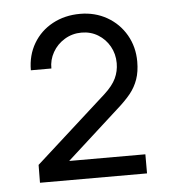

<svg xmlns="http://www.w3.org/2000/svg" viewBox="-41 -768 482 536"><g transform="rotate(-5 200.0 -500.0)"><path d="M136.5 -323.5H350V-270H50L50.5 -320L250.5 -500.5Q274 -522 283.2 -541.8Q292.5 -561.5 292.5 -584Q292.5 -610 280.5 -631.2Q268.5 -652.5 248 -665Q227.5 -677.5 202 -677.5Q176 -677.5 154.5 -664.5Q133 -651.5 121 -630.2Q109 -609 109.5 -585H52Q52 -627 71.5 -660Q91 -693 125.2 -711.5Q159.5 -730 202.5 -730Q244 -730 277.8 -710.8Q311.5 -691.5 330.8 -658Q350 -624.5 350 -583.5Q350 -555 342.5 -533.8Q335 -512.5 320.8 -494.8Q306.5 -477 281 -454.5Z"/></g></svg>

Font: CCSD_manrope
Style: Regular
Weight: 400
Designer: Mikhail Sharanda
Foundry: Mikhail Sharanda
Version: Version 4.503